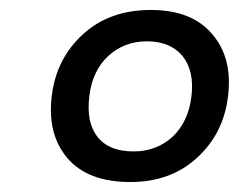

<svg xmlns="http://www.w3.org/2000/svg" viewBox="-20 -736 484 389"><path d="M243.7 -367.2Q157.7 -367.2 116.2 -416Q75.2 -464.8 85 -542.5Q94.2 -617.2 147.9 -666.5Q201.7 -715.8 285.6 -715.8Q369.1 -715.8 410.2 -666.5Q451.7 -618.2 441.9 -540.5Q433.1 -465.8 379.4 -416.5Q326.2 -367.2 243.7 -367.2ZM251 -429.2Q274.4 -429.2 294.4 -437Q314.5 -444.8 329.8 -459.2Q345.2 -473.6 355 -494.1Q364.7 -514.6 367.7 -539.6Q371.1 -565.9 366.5 -586.7Q361.8 -607.4 350.1 -622.1Q338.4 -636.7 320.1 -644.5Q301.8 -652.3 277.8 -652.3Q231.4 -652.3 198.7 -622.1Q167 -591.8 161.1 -541.5Q154.3 -488.3 177.5 -458.7Q200.7 -429.2 251 -429.2Z"/></svg>

Font: Ride
Style: Italic
Weight: 400
Version: Version 3.000